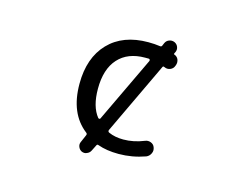

<svg xmlns="http://www.w3.org/2000/svg" viewBox="-87 -735 1174 903"><g transform="rotate(15 500.0 -284.0)"><path d="M406.2 -151.4Q409.2 -148.4 412.6 -148.9Q416 -149.4 417 -152.3L569.3 -472.7Q570.3 -475.6 568.8 -479Q567.4 -482.4 563.5 -482.4Q556.6 -482.4 545.9 -482.4Q461.9 -482.4 415.5 -431.2Q369.1 -379.9 369.1 -284.2Q369.1 -197.3 406.2 -151.4ZM599.6 -552.7Q605.5 -551.8 608.4 -556.6L615.2 -572.3Q621.1 -585 634.8 -589.8Q640.6 -591.8 646.5 -591.8Q653.3 -591.8 660.2 -588.9Q672.9 -583 677.7 -570.3Q682.6 -557.6 676.8 -544.9L672.9 -537.1Q670.9 -533.2 674.8 -532.2Q688.5 -527.3 694.3 -514.6Q697.3 -506.8 697.3 -500Q697.3 -494.1 695.3 -487.3L693.4 -482.4Q688.5 -467.8 673.8 -461.9Q659.2 -456.1 645.5 -462.9Q643.6 -463.9 642.6 -463.9Q637.7 -465.8 635.7 -460.9L469.7 -110.4Q465.8 -101.6 474.6 -97.7Q504.9 -84 545.9 -84Q595.7 -84 646.5 -104.5Q660.2 -110.4 674.3 -105Q688.5 -99.6 693.4 -85.9Q696.3 -78.1 696.3 -71.3Q696.3 -63.5 692.4 -55.7Q685.5 -41 670.9 -35.2Q607.4 -12.7 542 -12.7Q483.4 -12.7 440.4 -28.3Q433.6 -31.2 430.7 -24.4L416 4.9Q410.2 16.6 397.5 21.5Q391.6 24.4 385.7 24.4Q378.9 24.4 372.1 21.5Q360.4 15.6 355.5 2.9Q350.6 -9.8 356.4 -21.5L372.1 -57.6Q376 -65.4 369.1 -70.3Q279.3 -139.6 279.3 -284.2Q279.3 -411.1 349.1 -483.9Q418.9 -556.6 542 -556.6Q573.2 -556.6 599.6 -552.7Z"/></g></svg>

Font: Rounded-X Mgen+ 1m regular
Style: Regular
Weight: 400
Designer: [Source Han Sans]
Ryoko NISHIZUKA  (kana & ideographs); Paul D. Hunt (Latin, Greek & Cyrillic); Wenlong ZHANG  (bopomofo
Version: Version 1.059.20150602